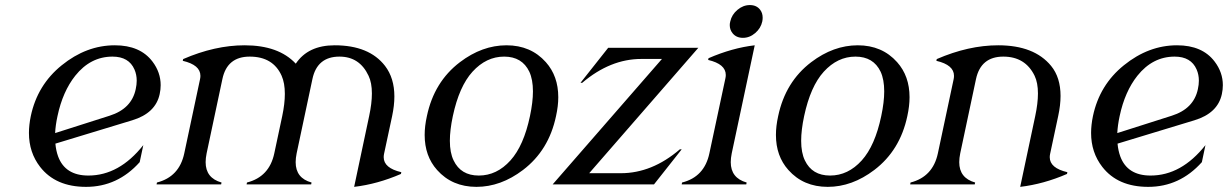

<svg xmlns="http://www.w3.org/2000/svg" viewBox="-20 -725 4829 755"><path d="M196.8 -201.7Q196.8 -201.7 411.1 -270Q497.6 -297.4 513.7 -374.5Q517.6 -392.1 517.6 -407.7Q517.6 -431.6 508.8 -451.7Q486.8 -502.4 422.4 -502.4Q335.9 -502.4 275.9 -427.2Q226.6 -365.2 206.1 -268.6Q198.2 -232.4 196.8 -201.7ZM318.4 9.8Q198.7 9.8 137.7 -68.8Q93.8 -125.5 93.8 -202.1Q93.8 -233.4 101.1 -268.6Q127 -391.1 222.7 -468.3Q319.8 -546.9 431.6 -546.9Q531.2 -546.9 579.6 -482.9Q611.8 -440.4 611.8 -390.1Q611.8 -373 607.9 -355Q591.8 -279.8 500 -252L197.8 -160.2Q200.2 -132.8 208.5 -109.9Q236.3 -34.7 327.6 -34.7Q448.7 -34.7 543.5 -154.3L529.3 -87.4Q442.4 9.8 318.4 9.8Z M595.7 0 597.2 -7.3Q685.1 -29.8 704.6 -122.1L766.6 -413.6Q768.1 -420.4 768.1 -426.8Q768.1 -469.7 698.7 -485.8L700.2 -492.7Q825.2 -546.9 941.9 -546.9Q1075.7 -546.9 1143.1 -474.6Q1191.4 -546.9 1295.9 -546.9Q1431.6 -546.9 1494.1 -465.8Q1530.8 -418 1530.8 -345.7Q1530.8 -310.1 1522 -268.6L1490.2 -120.1Q1488.8 -113.3 1488.8 -106.9Q1488.8 -64 1558.1 -47.9L1556.6 -41Q1464.4 -1 1372.6 9.8L1431.6 -268.6Q1442.4 -318.8 1442.4 -357.4Q1442.4 -399.9 1429.2 -427.2Q1394 -502.4 1314.9 -502.4Q1227.1 -502.4 1208.5 -414.1L1146.5 -122.1Q1142.6 -103 1142.6 -87.4Q1142.6 -24.4 1205.1 -7.3L1203.6 0H949.7L951.2 -7.3Q1039.1 -29.8 1058.6 -122.1L1089.8 -268.6Q1100.1 -317.4 1100.1 -356Q1100.1 -398.4 1087.4 -427.2Q1053.7 -502.4 961.9 -502.4Q873 -502.4 854.5 -414.1L792.5 -122.1Q788.6 -103 788.6 -87.4Q788.6 -24.9 851.1 -7.3L849.6 0Z M1698.7 -56.6Q1649.9 -111.3 1649.9 -194.3Q1649.9 -229 1658.7 -268.6Q1687 -403.3 1788.6 -480.5Q1876 -546.9 1971.7 -546.9Q2067.4 -546.9 2126.5 -480.5Q2175.3 -425.8 2175.3 -342.8Q2175.3 -308.1 2166.5 -268.6Q2138.2 -133.8 2036.6 -56.6Q1949.2 9.8 1853.5 9.8Q1757.8 9.8 1698.7 -56.6ZM1987.3 -94.2Q2039.6 -152.3 2064 -268.6Q2075.7 -323.7 2075.7 -365.7Q2075.7 -412.1 2061.5 -442.9Q2033.2 -502.4 1962.4 -502.4Q1892.1 -502.4 1837.9 -442.9Q1785.6 -385.3 1760.7 -268.6Q1749 -213.4 1749 -171.4Q1749 -124.5 1763.7 -94.2Q1792 -34.7 1862.8 -34.7Q1933.6 -34.7 1987.3 -94.2Z M2153.3 0 2583 -493.2H2502Q2379.9 -493.2 2269.5 -399.4H2262.7L2371.6 -537.1H2726.1L2296.9 -43.9H2421.4Q2543.9 -43.9 2653.3 -137.7H2660.6L2551.8 0Z M2969.2 -686.5Q2979 -673.8 2979 -655.3Q2979 -647.9 2977.5 -640.6Q2971.7 -613.8 2949.7 -595Q2927.7 -576.2 2901.4 -576.2Q2875 -576.2 2860.4 -594.7Q2849.6 -608.4 2849.6 -626.5Q2849.6 -633.3 2851.6 -640.6Q2857.4 -667.5 2879.9 -686.3Q2902.3 -705.1 2928.7 -705.1Q2955.1 -705.1 2969.2 -686.5ZM2660.6 0 2662.1 -7.3Q2750 -29.3 2769.5 -122.1L2832.5 -417Q2834 -423.8 2834 -430.2Q2834 -473.1 2764.6 -489.3L2766.1 -496.1Q2859.4 -536.6 2947.8 -546.9L2857.4 -122.1Q2853.5 -103 2853.5 -87.4Q2853.5 -24.9 2916 -7.3L2914.6 0Z M3080.1 -56.6Q3031.2 -111.3 3031.2 -194.3Q3031.2 -229 3040 -268.6Q3068.4 -403.3 3169.9 -480.5Q3257.3 -546.9 3353 -546.9Q3448.7 -546.9 3507.8 -480.5Q3556.6 -425.8 3556.6 -342.8Q3556.6 -308.1 3547.9 -268.6Q3519.5 -133.8 3418 -56.6Q3330.6 9.8 3234.9 9.8Q3139.2 9.8 3080.1 -56.6ZM3368.7 -94.2Q3420.9 -152.3 3445.3 -268.6Q3457 -323.7 3457 -365.7Q3457 -412.1 3442.9 -442.9Q3414.6 -502.4 3343.8 -502.4Q3273.4 -502.4 3219.2 -442.9Q3167 -385.3 3142.1 -268.6Q3130.4 -213.4 3130.4 -171.4Q3130.4 -124.5 3145 -94.2Q3173.3 -34.7 3244.1 -34.7Q3314.9 -34.7 3368.7 -94.2Z M3559.1 0 3560.5 -7.3Q3648.4 -29.8 3668 -122.1L3730 -413.6Q3731.4 -420.4 3731.4 -426.8Q3731.4 -469.7 3662.1 -485.8L3663.6 -492.7Q3788.6 -546.9 3905.3 -546.9Q4046.9 -546.9 4113.3 -465.8Q4150.4 -420.4 4150.4 -347.7Q4150.4 -311.5 4141.1 -268.6L4109.4 -120.1Q4107.9 -113.3 4107.9 -106.9Q4107.9 -64 4177.2 -47.9L4175.8 -41Q4083.5 -1 3991.7 9.8L4050.8 -268.6Q4061.5 -318.8 4061.5 -357.4Q4061.5 -399.9 4048.3 -427.2Q4011.7 -502.4 3925.3 -502.4Q3836.9 -502.4 3817.9 -414.1L3755.9 -122.1Q3752 -103 3752 -87.4Q3752 -24.9 3814.5 -7.3L3813 0Z M4373.5 -201.7Q4373.5 -201.7 4587.9 -270Q4674.3 -297.4 4690.4 -374.5Q4694.3 -392.1 4694.3 -407.7Q4694.3 -431.6 4685.5 -451.7Q4663.6 -502.4 4599.1 -502.4Q4512.7 -502.4 4452.6 -427.2Q4403.3 -365.2 4382.8 -268.6Q4375 -232.4 4373.5 -201.7ZM4495.1 9.8Q4375.5 9.8 4314.5 -68.8Q4270.5 -125.5 4270.5 -202.1Q4270.5 -233.4 4277.8 -268.6Q4303.7 -391.1 4399.4 -468.3Q4496.6 -546.9 4608.4 -546.9Q4708 -546.9 4756.3 -482.9Q4788.6 -440.4 4788.6 -390.1Q4788.6 -373 4784.7 -355Q4768.6 -279.8 4676.8 -252L4374.5 -160.2Q4377 -132.8 4385.3 -109.9Q4413.1 -34.7 4504.4 -34.7Q4625.5 -34.7 4720.2 -154.3L4706.1 -87.4Q4619.1 9.8 4495.1 9.8Z"/></svg>

Font: Modern Antiqua
Style: Book Oblique
Weight: 400
Italic angle: -12°
Designer: Wojciech Kalinowski "wmk69" (wmk69@o2.pl)
Foundry: Wojciech Kalinowski "wmk69" (wmk69@o2.pl)
Version: Version 3.1.0; 2021-05-28